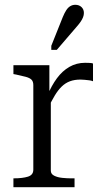

<svg xmlns="http://www.w3.org/2000/svg" viewBox="-20 -781 434 801"><path d="M368 -516V-442Q361 -445 352 -446Q343 -447 333.5 -448Q324 -449 316 -449Q291 -449 272 -442Q253 -435 237.5 -420Q222 -405 208.5 -382.5Q195 -360 180 -329L178 -383Q195 -424 217.5 -454.5Q240 -485 269.5 -502Q299 -519 335 -519Q345 -519 354.5 -518.5Q364 -518 368 -516ZM36 0V-37H38Q74 -37 96.5 -44Q119 -51 119 -73V-426Q119 -441 111.5 -448.5Q104 -456 87.5 -460.5Q71 -465 47 -470L36 -472V-509H186V-375L192 -381V-69Q192 -55 206 -48Q220 -41 239.5 -39Q259 -37 274 -37H291V0ZM242 -710Q249 -727 256.5 -738.5Q264 -750 273.5 -755.5Q283 -761 294 -761Q310 -761 320 -751.5Q330 -742 330 -727Q330 -718 326.5 -709Q323 -700 316.5 -690.5Q310 -681 302 -672L217 -573H194V-590Z"/></svg>

Font: Roboto Serif 36pt Light
Style: Regular
Weight: 300
Designer: Greg Gazdowicz
Foundry: Commercial Type
Version: Version 1.008